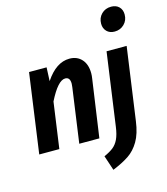

<svg xmlns="http://www.w3.org/2000/svg" viewBox="-143 -909 1073 1237"><g transform="rotate(-15 393.5 -290.5)"><path d="M481 -419Q481 -402 478 -384L423 0H289L340 -364Q342 -382 342 -387Q342 -430 310 -430Q261 -430 199 -306L156 0H22L96 -530H213L209 -439Q280 -546 369 -546Q420 -546 450.5 -512Q481 -478 481 -419ZM425 120Q463 103 486 85Q509 67 523.5 36.5Q538 6 545 -45L613 -530H747L679 -46Q668 35 638.5 85Q609 135 566.5 163.5Q524 192 458 219ZM625 -710Q625 -749 650.5 -774.5Q676 -800 715 -800Q748 -800 767.5 -780.5Q787 -761 787 -729Q787 -690 761 -664.5Q735 -639 697 -639Q664 -639 644.5 -659Q625 -679 625 -710Z"/></g></svg>

Font: Fira Sans Condensed SemiBold
Style: Italic
Weight: 600
Width: 3
Italic angle: -8°
Designer: bBox Type GmbH & Carrois Corporate GbR & Edenspiekermann AG
Foundry: bBox Type GmbH & Carrois Corporate GbR & Edenspiekermann AG
Version: Version 4.301